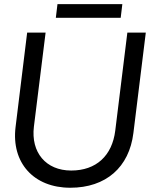

<svg xmlns="http://www.w3.org/2000/svg" viewBox="-20 -883 715 915"><path d="M314.9 11.7C484.9 11.7 595.7 -85.9 615.7 -249L674.8 -727.5H586.9L529.3 -260.7C514.6 -141.1 438.5 -70.3 319.3 -70.3C198.7 -70.3 126.5 -156.7 141.6 -279.8L197.3 -727.5H109.4L54.2 -277.8C33.2 -107.4 140.6 11.7 314.9 11.7ZM246.1 -798.3H555.2L563 -863.3H253.9Z"/></svg>

Font: Guggenheim Sans Display
Style: Italic
Weight: 400
Italic angle: -7°
Designer: Modified by Tom Baber under direction of Pentagram Design 2023
Foundry: rsms
Version: Version 1.001;Glyphs 3.1.2 (3151)